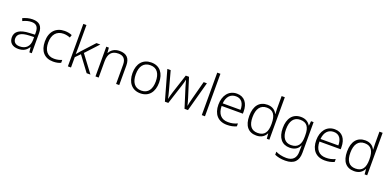

<svg xmlns="http://www.w3.org/2000/svg" viewBox="1 -1925 6541 3228"><g transform="rotate(20 3271.0 -311.0)"><path d="M276 -592C212 -592 151 -574 101 -550L119 -504C170 -529 219 -544 274 -544C355 -544 398 -505 398 -400V-363L301 -358C135 -351 47 -296 47 -190C47 -94 110 -41 212 -41C311 -41 360 -81 398 -141H401L411 -51H454V-409C454 -536 396 -592 276 -592ZM308 -316 398 -320V-268C397 -156 333 -89 222 -89C150 -89 107 -124 107 -190C107 -270 173 -310 308 -316Z M837 -41C895 -41 940 -52 974 -69V-120C936 -104 890 -92 837 -92C710 -92 652 -182 652 -315C652 -456 722 -542 848 -542C885 -542 929 -533 965 -518L981 -567C946 -583 900 -593 849 -593C696 -593 593 -494 593 -314C593 -142 681 -41 837 -41Z M1156 -425V-811H1100V-51H1156V-236L1237 -318L1436 -51H1504L1276 -355L1487 -583H1418L1216 -363C1196 -341 1173 -312 1155 -291H1154C1155 -335 1156 -383 1156 -425Z M1832 -593C1742 -593 1681 -550 1652 -491H1648L1640 -583H1594V-51H1651V-341C1651 -476 1709 -544 1826 -544C1915 -544 1963 -497 1963 -395V-51H2019V-399C2019 -533 1953 -593 1832 -593Z M2635 -318C2635 -483 2552 -593 2400 -593C2250 -593 2159 -490 2159 -318C2159 -150 2249 -41 2396 -41C2551 -41 2635 -151 2635 -318ZM2218 -318C2218 -459 2279 -544 2399 -544C2524 -544 2576 -450 2576 -318C2576 -182 2521 -90 2397 -90C2275 -90 2218 -181 2218 -318Z M3078 -397 3187 -51H3249L3394 -583H3336L3249 -255C3234 -196 3222 -150 3218 -118H3215C3208 -152 3195 -199 3180 -247L3074 -583H3016L2906 -247C2889 -194 2878 -149 2871 -117H2868C2862 -152 2851 -195 2835 -255L2746 -583H2686L2836 -51H2897L3009 -396C3024 -440 3034 -482 3042 -515H3045C3053 -482 3064 -442 3078 -397Z M3553 -51V-811H3496V-51Z M3931 -593C3783 -593 3698 -475 3698 -313C3698 -146 3786 -41 3946 -41C4014 -41 4062 -52 4115 -75V-127C4056 -101 4014 -91 3948 -91C3826 -91 3758 -169 3757 -310H4137V-349C4137 -491 4067 -593 3931 -593ZM3930 -545C4031 -545 4078 -469 4078 -357H3759C3769 -478 3832 -545 3930 -545Z M4472 -41C4567 -41 4620 -87 4648 -144H4651L4659 -51H4705V-811H4648V-596C4648 -565 4650 -523 4652 -492H4648C4621 -549 4566 -593 4477 -593C4335 -593 4250 -495 4250 -312C4250 -134 4330 -41 4472 -41ZM4479 -90C4364 -90 4309 -167 4309 -311C4309 -461 4369 -544 4483 -544C4602 -544 4649 -464 4649 -317V-308C4649 -167 4602 -90 4479 -90Z M5075 -593C4929 -593 4849 -485 4849 -313C4849 -138 4931 -41 5068 -41C5154 -41 5216 -76 5246 -145H5249C5248 -120 5247 -90 5247 -62V-31C5247 74 5193 140 5076 140C5000 140 4934 123 4884 98V153C4934 175 4994 189 5074 189C5236 189 5303 106 5303 -34V-583H5257L5249 -502H5245C5211 -559 5158 -593 5075 -593ZM5081 -544C5202 -544 5247 -467 5247 -332V-297C5247 -178 5207 -90 5075 -90C4967 -90 4908 -168 4908 -312C4908 -459 4966 -544 5081 -544Z M5681 -593C5533 -593 5448 -475 5448 -313C5448 -146 5536 -41 5696 -41C5764 -41 5812 -52 5865 -75V-127C5806 -101 5764 -91 5698 -91C5576 -91 5508 -169 5507 -310H5887V-349C5887 -491 5817 -593 5681 -593ZM5680 -545C5781 -545 5828 -469 5828 -357H5509C5519 -478 5582 -545 5680 -545Z M6222 -41C6317 -41 6370 -87 6398 -144H6401L6409 -51H6455V-811H6398V-596C6398 -565 6400 -523 6402 -492H6398C6371 -549 6316 -593 6227 -593C6085 -593 6000 -495 6000 -312C6000 -134 6080 -41 6222 -41ZM6229 -90C6114 -90 6059 -167 6059 -311C6059 -461 6119 -544 6233 -544C6352 -544 6399 -464 6399 -317V-308C6399 -167 6352 -90 6229 -90Z"/></g></svg>

Font: Noto Sans Tamil UI Light
Style: Regular
Weight: 300
Designer: Jelle Bosma - Monotype Design Team
Foundry: Monotype Imaging Inc.
Version: Version 2.004